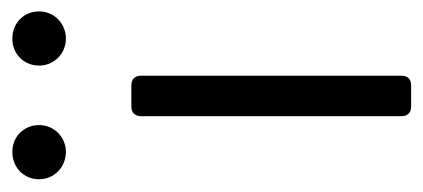

<svg xmlns="http://www.w3.org/2000/svg" viewBox="-228 -484 694 315"><g transform="rotate(-90 119.5 -327.0)"><path d="M-17.6 -610.4C-17.6 -585.9 2 -566.4 27.3 -566.4C51.8 -566.4 71.3 -585.9 71.3 -610.4C71.3 -635.7 51.8 -654.3 27.3 -654.3C2 -654.3 -17.6 -635.7 -17.6 -610.4ZM168.9 -610.4C168.9 -585.9 188.5 -566.4 212.9 -566.4C238.3 -566.4 257.8 -585.9 257.8 -610.4C257.8 -635.7 238.3 -654.3 212.9 -654.3C188.5 -654.3 168.9 -635.7 168.9 -610.4ZM85.9 -443.4V-15.6C85.9 -5.9 91.8 0 101.6 0H136.7C146.5 0 152.3 -5.9 152.3 -15.6V-443.4C152.3 -453.1 146.5 -459 136.7 -459H101.6C91.8 -459 85.9 -453.1 85.9 -443.4Z"/></g></svg>

Font: Ed Sans Neue Light
Style: Regular
Weight: 300
Designer: Stephen Hutchings
Version: Version 1.004;PS 001.004;hotconv 1.0.88;makeotf.lib2.5.64775